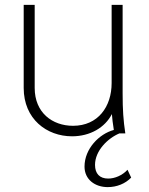

<svg xmlns="http://www.w3.org/2000/svg" viewBox="-20 -546 610 786"><path d="M275 12C349 12 410 -24 438 -79C439 -61 442 -41 446 -14C386 2 326 63 326 136C326 189 369 220 421 220C458 220 493 206 517 181L502 149C481 172 450 185 423 185C388 185 369 165 369 129C369 71 421 20 469 0H493C485 -53 482 -96 482 -164V-526H437V-206C437 -109 381 -31 279 -31C194 -31 122 -85 122 -186V-526H77V-186C77 -59 171 12 275 12Z"/></svg>

Font: Mluvka ExtraLight
Style: Regular
Weight: 200
Designer: Modified by Jiří Krblich, Original typeface by Gumpita Rahayu
Foundry: Gumpita Rahayu & Jiří Krblich
Version: Version 2.000;Glyphs 3.1.1 (3134)